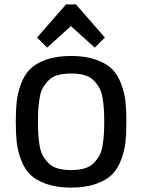

<svg xmlns="http://www.w3.org/2000/svg" viewBox="-20 -841 648 875"><path d="M304 -66Q269 -66 243 -73.5Q217 -81 201 -97.5Q185 -114 175 -132Q165 -150 160.5 -178Q156 -206 154.5 -229Q153 -252 153 -286Q153 -320 154.5 -343Q156 -366 160.5 -394Q165 -422 175 -440Q185 -458 201 -474.5Q217 -491 243 -498.5Q269 -506 304 -506Q339 -506 365 -498.5Q391 -491 407 -474.5Q423 -458 433 -440Q443 -422 447.5 -394Q452 -366 453.5 -343Q455 -320 455 -286Q455 -252 453.5 -229Q452 -206 447.5 -178Q443 -150 433 -132Q423 -114 407 -97.5Q391 -81 365 -73.5Q339 -66 304 -66ZM304 14Q370 14 417.5 -3Q465 -20 491 -46Q517 -72 532.5 -114Q548 -156 552 -194.5Q556 -233 556 -286Q556 -339 552 -377.5Q548 -416 532.5 -458Q517 -500 491 -526Q465 -552 417.5 -569Q370 -586 304 -586Q238 -586 190.5 -569Q143 -552 117 -526Q91 -500 75.5 -458Q60 -416 56 -377.5Q52 -339 52 -286Q52 -233 56 -194.5Q60 -156 75.5 -114Q91 -72 117 -46Q143 -20 190.5 -3Q238 14 304 14ZM195 -624 303 -722 412 -624 458 -670 326 -821H281L149 -670Z"/></svg>

Font: Glegoo
Style: Bold
Weight: 700
Version: Version 2.0.1; ttfautohint (v0.9) -r 48 -G 60